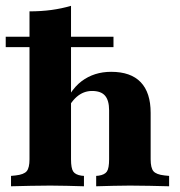

<svg xmlns="http://www.w3.org/2000/svg" viewBox="-20 -651 630 671"><path d="M155.6 -2.4Q119.4 -2.4 87.1 -1.6Q54.8 -0.8 18.5 0V-36.3L34.7 -37.9Q63.7 -41.1 73.4 -52.8Q83.1 -64.5 83.1 -94.4V-209.7H228.2V-94.4Q228.2 -62.9 235.9 -51.6Q243.5 -40.3 264.5 -37.1L273.4 -36.3V0Q241.1 -0.8 214.1 -1.6Q187.1 -2.4 155.6 -2.4ZM361.3 -209.7V-265.3Q361.3 -300 347.2 -316.5Q333.1 -333.1 301.6 -333.1Q271.8 -333.1 248 -312.5Q224.2 -291.9 204 -246L192.7 -257.3Q221.8 -334.7 265.3 -367.3Q308.9 -400 368.5 -400Q437.1 -400 471.8 -363.7Q506.5 -327.4 506.5 -256.5V-209.7ZM433.9 -2.4Q403.2 -2.4 375.8 -1.6Q348.4 -0.8 316.1 0V-36.3L325 -37.1Q346 -40.3 353.6 -51.6Q361.3 -62.9 361.3 -94.4V-209.7H506.5V-94.4Q506.5 -64.5 516.1 -52.8Q525.8 -41.1 554.8 -37.9L571 -36.3V0Q534.7 -0.8 502.8 -1.6Q471 -2.4 433.9 -2.4ZM83.1 -209.7V-611.3Q123.4 -611.3 159.3 -616.1Q195.2 -621 228.2 -630.6V-209.7ZM0 -486.3V-522.6H376.6V-486.3Z"/></svg>

Font: Playfair 9pt Black
Style: Regular
Weight: 900
Designer: Claus Eggers Sørensen
Foundry: Claus Eggers Sørensen
Version: Version 2.203